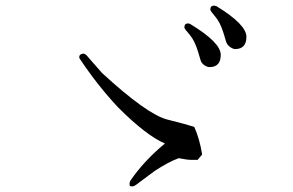

<svg xmlns="http://www.w3.org/2000/svg" viewBox="-20 -807 1040 681"><path d="M681 -240Q681 -240 657 -240Q644 -240 614 -246Q578 -233 529 -201L462 -151Q455 -146 449.5 -146Q444 -146 441 -147Q437 -157 443 -167Q491 -237 565 -298Q499 -326 399 -426Q325 -505 262 -600Q261 -603 261 -605Q261 -615 276 -617Q285 -615 292 -605L342 -548Q502 -401 573.5 -383Q645 -365 669 -357Q688 -315 697 -259ZM748 -785Q854 -720 854 -676.5Q854 -633 814 -633Q807 -633 796.5 -640Q786 -647 782 -659L773 -689Q761 -728 743.5 -748Q726 -768 726 -773Q726 -787 739 -787Q743 -787 748 -785ZM723 -569Q715 -569 704.5 -576Q694 -583 691 -595L682 -625Q670 -664 652.5 -684Q635 -704 634 -709V-710Q634 -724 647 -724Q651 -724 656 -721Q763 -656 763 -612.5Q763 -569 723 -569Z"/></svg>

Font: Sawarabi Mincho
Style: Regular
Weight: 400
Version: Version 1.00